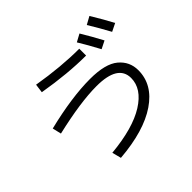

<svg xmlns="http://www.w3.org/2000/svg" viewBox="-196 -1101 1392 1392"><g transform="rotate(-45 500.0 -404.5)"><path d="M677 -778 736 -810Q785 -729 829 -646L769 -616Q720 -708 677 -778ZM817 -816 877 -849Q936 -752 973 -681L912 -651Q866 -736 817 -816ZM112 -460Q370 -523 557 -523Q713 -523 781.5 -466Q850 -409 850 -320Q850 -173 708.5 -77Q567 19 311 40L293 -30Q525 -52 649 -130Q773 -208 773 -317Q773 -453 553 -453Q390 -453 128 -392ZM242 -702 251 -770Q471 -733 657 -733V-663Q471 -663 242 -702Z"/></g></svg>

Font: Mplus 1p
Style: Regular
Weight: 400
Version: Version 1.061